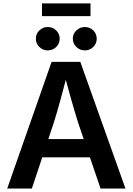

<svg xmlns="http://www.w3.org/2000/svg" viewBox="-20 -1083 762 1103"><path d="M21.5 0 276.4 -727.5H441.4L700.7 0H557.6L428.7 -378.4Q410.2 -437.5 389.4 -510.5Q368.7 -583.5 343.3 -677.7H372.1Q347.7 -583 327.4 -509.5Q307.1 -436 289.1 -378.4L163.1 0ZM170.4 -179.2V-284.2H551.8V-179.2ZM467.3 -793.5Q439 -793.5 418.7 -813.2Q398.4 -833 398.4 -860.8Q398.4 -888.7 418.7 -908.2Q439 -927.7 467.3 -927.7Q496.1 -927.7 515.9 -908.2Q535.6 -888.7 535.6 -860.8Q535.6 -833 515.9 -813.2Q496.1 -793.5 467.3 -793.5ZM254.4 -793.5Q226.1 -793.5 206.1 -813.2Q186 -833 186 -860.8Q186 -888.7 206.1 -908.2Q226.1 -927.7 254.4 -927.7Q283.2 -927.7 303 -908.2Q322.8 -888.7 322.8 -860.8Q322.8 -833 303 -813.2Q283.2 -793.5 254.4 -793.5ZM500 -1063.5V-990.2H221.2V-1063.5Z"/></svg>

Font: Inter 17pt SemiBold
Style: Regular
Weight: 600
Version: Version 4.001;git-66647c0bb